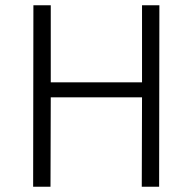

<svg xmlns="http://www.w3.org/2000/svg" viewBox="-20 -710 703 730"><path d="M585 0H519L520 -340H173L172 0H106L107 -690H173V-397H520V-690H586Z"/></svg>

Font: Taylor Sans Light
Style: Regular
Weight: 300
Italic angle: -8°
Designer: Natanael Gama
Version: Version 1.001 September 8, 2015